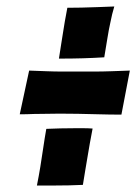

<svg xmlns="http://www.w3.org/2000/svg" viewBox="-20 -606 421 593"><path d="M355 -252Q318 -252 285.5 -253Q253 -254 220.5 -254.5Q188 -255 164 -255Q146 -255 125 -254.5Q104 -254 85 -254Q63 -253 41 -253L70 -388Q99 -387 124 -386Q149 -385 174.5 -385Q200 -385 219 -385Q240 -385 268 -385Q296 -385 323.5 -386Q351 -387 381 -388ZM94 -33Q100 -63 104.5 -90.5Q109 -118 113.5 -149Q118 -180 123 -208Q146 -209 167 -209.5Q188 -210 211 -210Q225 -210 238.5 -210Q252 -210 266 -209Q261 -184 257.5 -163.5Q254 -143 250.5 -122.5Q247 -102 243.5 -81Q240 -60 236 -35Q217 -34 193 -33.5Q169 -33 146 -33ZM162 -425Q166 -452 169 -470Q172 -488 174.5 -504.5Q177 -521 180 -538.5Q183 -556 188 -582Q206 -582 231 -582.5Q256 -583 280.5 -584Q305 -585 333 -586Q326 -563 321 -537Q316 -515 311.5 -486.5Q307 -458 302 -429Q270 -427 236.5 -426Q203 -425 162 -425Z"/></svg>

Font: Bangers
Style: Regular
Weight: 400
Designer: vernon adams
Foundry: Vernon Adams
Version: Version 2.000